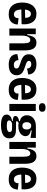

<svg xmlns="http://www.w3.org/2000/svg" viewBox="1430 -2192 929 3828"><g transform="rotate(90 1894.0 -277.5)"><path d="M266 13Q203 13 158.5 -6.5Q114 -26 85.5 -62Q57 -98 43.5 -147Q30 -196 30 -255Q30 -312 43 -363.5Q56 -415 83 -454.5Q110 -494 153 -517Q196 -540 257 -540Q314 -540 356 -519Q398 -498 423.5 -458.5Q449 -419 458.5 -364.5Q468 -310 462 -244L128 -238V-311L363 -315L333 -278Q339 -332 330 -365.5Q321 -399 302 -414.5Q283 -430 257 -430Q227 -430 207 -410.5Q187 -391 177.5 -354Q168 -317 168 -263Q168 -176 192.5 -133.5Q217 -91 264 -91Q285 -91 299.5 -98Q314 -105 323.5 -117.5Q333 -130 337.5 -147Q342 -164 343 -184L468 -168Q468 -135 457 -102.5Q446 -70 423 -44Q400 -18 361.5 -2.5Q323 13 266 13Z M548 0V-320V-527H662L661 -359H679Q688 -423 707 -463Q726 -503 757 -521.5Q788 -540 831 -540Q908 -540 946 -484Q984 -428 984 -313V0H843V-289Q843 -356 827 -387Q811 -418 777 -418Q748 -418 728.5 -396Q709 -374 699 -334.5Q689 -295 689 -241V0Z M1269 13Q1214 13 1173 0Q1132 -13 1106 -37Q1080 -61 1068.5 -92.5Q1057 -124 1059 -160L1178 -183Q1178 -158 1188.5 -136.5Q1199 -115 1220 -102Q1241 -89 1275 -89Q1309 -89 1327.5 -102.5Q1346 -116 1346 -140Q1346 -161 1333.5 -174.5Q1321 -188 1297.5 -198Q1274 -208 1241 -218Q1209 -229 1177 -241.5Q1145 -254 1118.5 -272.5Q1092 -291 1076.5 -318.5Q1061 -346 1061 -386Q1061 -432 1083.5 -466.5Q1106 -501 1151 -520.5Q1196 -540 1260 -540Q1324 -540 1369 -520Q1414 -500 1439 -463.5Q1464 -427 1464 -376L1346 -353Q1346 -377 1336 -396Q1326 -415 1307.5 -426Q1289 -437 1260 -437Q1227 -437 1210 -423.5Q1193 -410 1193 -389Q1193 -371 1205.5 -358.5Q1218 -346 1241.5 -337Q1265 -328 1297 -317Q1332 -306 1364.5 -293Q1397 -280 1423 -261Q1449 -242 1464.5 -215Q1480 -188 1480 -147Q1480 -101 1457 -64.5Q1434 -28 1387.5 -7.5Q1341 13 1269 13Z M1770 13Q1707 13 1662.5 -6.5Q1618 -26 1589.5 -62Q1561 -98 1547.5 -147Q1534 -196 1534 -255Q1534 -312 1547 -363.5Q1560 -415 1587 -454.5Q1614 -494 1657 -517Q1700 -540 1761 -540Q1818 -540 1860 -519Q1902 -498 1927.5 -458.5Q1953 -419 1962.5 -364.5Q1972 -310 1966 -244L1632 -238V-311L1867 -315L1837 -278Q1843 -332 1834 -365.5Q1825 -399 1806 -414.5Q1787 -430 1761 -430Q1731 -430 1711 -410.5Q1691 -391 1681.5 -354Q1672 -317 1672 -263Q1672 -176 1696.5 -133.5Q1721 -91 1768 -91Q1789 -91 1803.5 -98Q1818 -105 1827.5 -117.5Q1837 -130 1841.5 -147Q1846 -164 1847 -184L1972 -168Q1972 -135 1961 -102.5Q1950 -70 1927 -44Q1904 -18 1865.5 -2.5Q1827 13 1770 13Z M2052 0V-527H2193V0ZM2122 -589Q2080 -589 2058.5 -605.5Q2037 -622 2037 -655Q2037 -688 2059 -705Q2081 -722 2122 -722Q2165 -722 2186.5 -705Q2208 -688 2208 -655Q2208 -623 2186.5 -606Q2165 -589 2122 -589Z M2475 167Q2403 167 2356 153.5Q2309 140 2286.5 114.5Q2264 89 2264 54Q2264 11 2297 -17.5Q2330 -46 2390 -52V-68Q2347 -68 2319.5 -80Q2292 -92 2292 -120Q2292 -148 2318 -167Q2344 -186 2394 -195V-211Q2340 -219 2309 -257Q2278 -295 2278 -352Q2278 -403 2304.5 -443Q2331 -483 2380.5 -506Q2430 -529 2500 -529H2730V-422L2581 -446V-427Q2643 -415 2668.5 -388Q2694 -361 2694 -322Q2694 -283 2670.5 -250.5Q2647 -218 2602.5 -198.5Q2558 -179 2495 -179Q2483 -179 2467 -180.5Q2451 -182 2429 -185Q2411 -173 2402.5 -164.5Q2394 -156 2394 -148Q2394 -142 2400.5 -138.5Q2407 -135 2418 -133.5Q2429 -132 2441 -132H2555Q2575 -132 2605.5 -129.5Q2636 -127 2666 -115Q2696 -103 2717 -76.5Q2738 -50 2738 -1Q2738 56 2706.5 93Q2675 130 2616.5 148.5Q2558 167 2475 167ZM2483 51Q2532 51 2560 44Q2588 37 2599.5 24.5Q2611 12 2611 -6Q2611 -24 2603 -34Q2595 -44 2582 -48Q2569 -52 2556 -53Q2543 -54 2534 -54H2444Q2410 -45 2395 -30Q2380 -15 2380 5Q2380 22 2392 32Q2404 42 2427 46.5Q2450 51 2483 51ZM2489 -259Q2524 -259 2542.5 -282Q2561 -305 2561 -345Q2561 -386 2542.5 -411Q2524 -436 2489 -436Q2454 -436 2434.5 -411Q2415 -386 2415 -346Q2415 -320 2423.5 -300Q2432 -280 2449 -269.5Q2466 -259 2489 -259Z M2809 0V-320V-527H2923L2922 -359H2940Q2949 -423 2968 -463Q2987 -503 3018 -521.5Q3049 -540 3092 -540Q3169 -540 3207 -484Q3245 -428 3245 -313V0H3104V-289Q3104 -356 3088 -387Q3072 -418 3038 -418Q3009 -418 2989.5 -396Q2970 -374 2960 -334.5Q2950 -295 2950 -241V0Z M3557 13Q3494 13 3449.5 -6.5Q3405 -26 3376.5 -62Q3348 -98 3334.5 -147Q3321 -196 3321 -255Q3321 -312 3334 -363.5Q3347 -415 3374 -454.5Q3401 -494 3444 -517Q3487 -540 3548 -540Q3605 -540 3647 -519Q3689 -498 3714.5 -458.5Q3740 -419 3749.5 -364.5Q3759 -310 3753 -244L3419 -238V-311L3654 -315L3624 -278Q3630 -332 3621 -365.5Q3612 -399 3593 -414.5Q3574 -430 3548 -430Q3518 -430 3498 -410.5Q3478 -391 3468.5 -354Q3459 -317 3459 -263Q3459 -176 3483.5 -133.5Q3508 -91 3555 -91Q3576 -91 3590.5 -98Q3605 -105 3614.5 -117.5Q3624 -130 3628.5 -147Q3633 -164 3634 -184L3759 -168Q3759 -135 3748 -102.5Q3737 -70 3714 -44Q3691 -18 3652.5 -2.5Q3614 13 3557 13Z"/></g></svg>

Font: Bricolage Grotesque 36pt SemiCondensed
Style: Bold
Weight: 700
Width: 4
Designer: Mathieu Triay
Foundry: Atelier Triay
Version: Version 1.001;gftools[0.9.33.dev8+g029e19f]